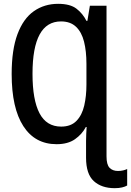

<svg xmlns="http://www.w3.org/2000/svg" viewBox="-20 -744 685 1004"><path d="M276 10Q163 10 102 -84.5Q41 -179 41 -357Q41 -484 71.5 -565.5Q102 -647 157 -685.5Q212 -724 284 -724Q347 -724 380 -698.5Q413 -673 432 -635H437L450 -714H537V74Q537 117 553 133.5Q569 150 597 150Q612 150 624 147Q636 144 645 140V226Q635 232 618.5 236Q602 240 580 240Q511 240 470.5 203Q430 166 430 81V-7Q430 -26 431 -44Q432 -62 433 -80H429Q409 -42 372 -16Q335 10 276 10ZM300 -82Q351 -82 380 -112Q409 -142 420.5 -192Q432 -242 432 -302V-410Q432 -476 419.5 -526Q407 -576 377.5 -604Q348 -632 299 -632Q150 -632 150 -358Q150 -222 186.5 -152Q223 -82 300 -82Z"/></svg>

Font: Noto Sans Mono Medium
Style: Regular
Weight: 500
Designer: Monotype Design Team
Foundry: Monotype Imaging Inc.
Version: Version 2.014